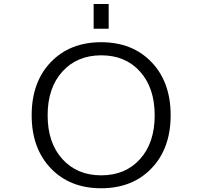

<svg xmlns="http://www.w3.org/2000/svg" viewBox="-20 -957 1040 986"><path d="M460.9 -809.6V-936.5H538.1V-809.6ZM240.7 -92.8Q142.6 -195.3 142.6 -365.2Q142.6 -535.2 240.7 -637.7Q338.9 -740.2 499.5 -740.2Q660.2 -740.2 758.3 -637.7Q856.4 -535.2 856.4 -365.2Q856.4 -195.3 758.3 -92.8Q660.2 9.8 499.5 9.8Q338.9 9.8 240.7 -92.8ZM300.3 -140.1Q376 -56.6 500 -56.6Q624 -56.6 699.2 -140.1Q774.4 -223.6 774.4 -364.7Q774.4 -505.9 699.2 -589.4Q624 -672.9 500 -672.9Q376 -672.9 300.3 -589.4Q224.6 -505.9 224.6 -364.7Q224.6 -223.6 300.3 -140.1Z"/></svg>

Font: GenEi Gothic M SemiLight
Style: Regular
Weight: 350
Designer: o_tamon (Modified); [Source Han Sans]
Ryoko NISHIZUKA  (kana & ideographs); Paul D. Hunt (Latin, Greek & Cyrillic); Wenl
Version: Version 1.1a;Original Version 1.004